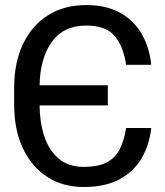

<svg xmlns="http://www.w3.org/2000/svg" viewBox="-20 -742 665 772"><path d="M487.2 -227.3H588.1Q581 -160.5 549.9 -106.7Q518.8 -52.9 461.1 -21.5Q403.4 9.9 316.8 9.9Q232.2 9.9 169.4 -31.1Q106.5 -72.1 71.7 -146.5Q36.9 -220.9 36.9 -321V-389.2Q36.9 -489.3 72.1 -564.1Q107.2 -638.8 172.2 -680.2Q237.2 -721.6 326.7 -721.6Q407.7 -721.6 463.2 -690.5Q518.8 -659.4 549.9 -605.3Q581 -551.1 588.1 -481.5H487.2Q476.6 -554 441.6 -596.6Q406.6 -639.2 326.7 -639.2Q235.1 -639.2 188.2 -573.5Q141.3 -507.8 139.2 -399.1H413.4V-318.2H139.2Q139.6 -250.7 158 -194.4Q176.5 -138.1 215.6 -104.6Q254.6 -71 316.8 -71Q375.7 -71 410.2 -89.7Q444.6 -108.3 462 -143.3Q479.4 -178.3 487.2 -227.3Z"/></svg>

Font: Interface
Style: Regular
Weight: 400
Designer: Rasmus Andersson
Foundry: rsms
Version: Version 1.8